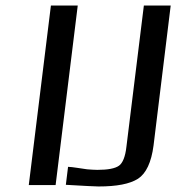

<svg xmlns="http://www.w3.org/2000/svg" viewBox="-20 -669 641 694"><path d="M181 0 261 -649H164L84 0ZM535 -143 597 -649H500L437 -139C433 -102 423 -79 410 -70C396 -60 370 -55 332 -55C321 -55 309 -56 295 -57C278 -59 240 -66 226 -66L218 -1C286 3 325 5 336 5C402 5 449 -4 479 -23C508 -42 527 -82 535 -143Z"/></svg>

Font: Gamestation Text
Style: Italic
Weight: 400
Designer: Jonas Hecksher
Foundry: Jonas Hecksher, Playtypeª, e-types AS
Version: Version 1.003